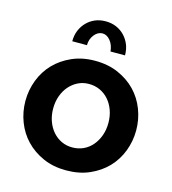

<svg xmlns="http://www.w3.org/2000/svg" viewBox="-110 -820 826 921"><g transform="rotate(15 303.0 -360.0)"><path d="M302 10Q238 10 187.5 -12.5Q137 -35 101.5 -72Q66 -109 47 -158.5Q28 -208 28 -262Q28 -316 47 -365.5Q66 -415 101.5 -452Q137 -489 188 -511.5Q239 -534 302 -534Q367 -534 418 -511.5Q469 -489 504.5 -452Q540 -415 559 -365.5Q578 -316 578 -262Q578 -208 559 -158.5Q540 -109 504.5 -72Q469 -35 418 -12.5Q367 10 302 10ZM166 -261Q166 -227 176.5 -198Q187 -169 205.5 -148Q224 -127 248.5 -115.5Q273 -104 302 -104Q332 -104 357 -115.5Q382 -127 400.5 -148.5Q419 -170 429.5 -199Q440 -228 440 -262Q440 -296 429.5 -325Q419 -354 400.5 -375Q382 -396 357 -407.5Q332 -419 302 -419Q273 -419 248.5 -407Q224 -395 205.5 -374Q187 -353 176.5 -324Q166 -295 166 -261ZM302 -670Q279 -670 261.5 -648Q244 -626 244 -596H171Q171 -626 181 -650Q191 -674 208.5 -692Q226 -710 249.5 -720Q273 -730 302 -730Q331 -730 354.5 -720Q378 -710 395.5 -692Q413 -674 423 -650Q433 -626 433 -596H361Q358 -628 341 -649Q324 -670 302 -670Z"/></g></svg>

Font: Rising Sun
Style: Bold
Weight: 700
Designer: Matt McInerney, Pablo Impallari, Rodrigo Fuenzalida (Raleway font), Stephen Hutchings (Greek), Cristiano Sobral (main ch
Foundry: The Rising Sun Project Authors
Version: Version 4.327; ttfautohint (v1.8.4.7-5d5b-dirty)